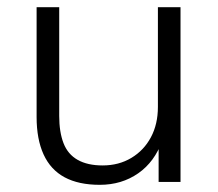

<svg xmlns="http://www.w3.org/2000/svg" viewBox="-20 -507 607 535"><path d="M258 8Q199 8 160 -13Q121 -34 101.5 -76.5Q82 -119 82 -181V-487H145V-184Q145 -139 157 -108Q169 -77 196.5 -61.5Q224 -46 266 -46Q311 -46 346 -67Q381 -88 400.5 -124.5Q420 -161 420 -209V-487H483V0H422V-115H432Q411 -56 365 -24Q319 8 258 8Z"/></svg>

Font: Nunito Sans 11pt Light
Style: Regular
Weight: 300
Version: Version 3.101;gftools[0.9.27]